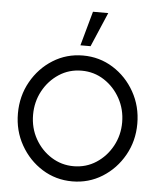

<svg xmlns="http://www.w3.org/2000/svg" viewBox="-52 -745 663 801"><g transform="rotate(5 280.0 -344.0)"><path d="M280 13Q211 13 154.2 -22.5Q97.5 -58 63.8 -117.8Q30 -177.5 30 -250Q30 -323 63.8 -383Q97.5 -443 154.2 -478.5Q211 -514 280 -514Q349 -514 405.8 -478.5Q462.5 -443 496.2 -383Q530 -323 530 -250Q530 -177.5 496.2 -117.8Q462.5 -58 405.8 -22.5Q349 13 280 13ZM280 -50.5Q332.5 -50.5 374.8 -78Q417 -105.5 441.8 -151Q466.5 -196.5 466.5 -250Q466.5 -304.5 441.5 -350Q416.5 -395.5 374.2 -423Q332 -450.5 280 -450.5Q227 -450.5 184.8 -422.8Q142.5 -395 118 -349.5Q93.5 -304 93.5 -250Q93.5 -194.5 119 -149.2Q144.5 -104 187 -77.2Q229.5 -50.5 280 -50.5ZM265 -555.5 305 -699.5H369L307.5 -555.5Z"/></g></svg>

Font: Urbanist Light
Style: Regular
Weight: 300
Designer: Corey Hu
Foundry: Corey Hu
Version: Version 1.330; ttfautohint (v1.8.4.7-5d5b)